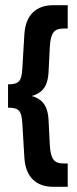

<svg xmlns="http://www.w3.org/2000/svg" viewBox="-20 -720 297 740"><path d="M102 -350C154 -364 164 -401 167 -439L172 -539C175 -595 190 -610 225 -610H241V-700H185C122 -700 79 -665 74 -589L66 -455C63 -408 54 -395 11 -395V-305C54 -305 63 -292 66 -245L74 -111C79 -35 122 0 185 0H241V-90H225C190 -90 175 -105 172 -161L167 -261C164 -298 154 -336 102 -350Z"/></svg>

Font: Bebas Neue
Style: Bold
Weight: 700
Designer: Ryoichi Tsunekawa
Foundry: Ryoichi Tsunekawa
Version: Version 1.300